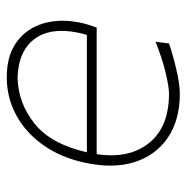

<svg xmlns="http://www.w3.org/2000/svg" viewBox="-12 -531 552 568"><g transform="rotate(-90 264.0 -247.0)"><path d="M271.5 9Q193 9 140.8 -26.5Q88.5 -62 68.5 -125Q48.5 -188 66.5 -271Q81.5 -342 118 -394Q154.5 -446 206.5 -474.5Q258.5 -503 319.5 -503Q384.5 -503 424.5 -473.2Q464.5 -443.5 478.8 -394.5Q493 -345.5 481.5 -288Q479.5 -277 475 -262.2Q470.5 -247.5 466.5 -237H92Q77.5 -141 125 -82Q172.5 -23 271.5 -23Q290.5 -23 333.5 -33.2Q376.5 -43.5 424.5 -63L419.5 -23Q384.5 -11 341.2 -1Q298 9 271.5 9ZM317.5 -471Q242.5 -469 182 -420.5Q121.5 -372 97.5 -266H444.5Q449 -279.5 451.5 -293Q468 -374 432.2 -421.5Q396.5 -469 317.5 -471Z"/></g></svg>

Font: Commissioner Loud Thin
Style: Italic
Weight: 100
Italic angle: -12°
Designer: Kostas Bartsokas
Foundry: Kostas Bartsokas
Version: Version 1.000; ttfautohint (v1.8.3)